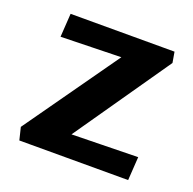

<svg xmlns="http://www.w3.org/2000/svg" viewBox="-85 -506 594 592"><g transform="rotate(20 212.0 -210.5)"><path d="M26 -41 273 -390 335 -351 46 -344 51 -421H392L398 -386L149 -27L95 -71L398 -77L393 0H36Z"/></g></svg>

Font: Ysabeau Office
Style: Bold
Weight: 700
Designer: Christian Thalmann (Catharsis Fonts)
Version: Version 2.001;gftools[0.9.30]; featfreeze: tnum,lnum,ss02